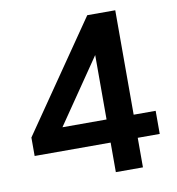

<svg xmlns="http://www.w3.org/2000/svg" viewBox="-80 -779 783 851"><g transform="rotate(-10 311.5 -353.5)"><path d="M410 -581 145 -194 122 -237H594V-133H31V-216L369 -707H495V0H373V-590Z"/></g></svg>

Font: 42dot Sans Light
Style: Bold
Weight: 700
Version: Version 1.000